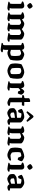

<svg xmlns="http://www.w3.org/2000/svg" viewBox="2320 -3134 1015 5694"><g transform="rotate(90 2827.0 -287.5)"><path d="M221.5 0Q211 0 184.8 -3.2Q158.5 -6.5 127 -11.8Q95.5 -17 68.5 -22.5Q41.5 -28 29.5 -32Q29.5 -39.5 32.8 -48.2Q36 -57 39.5 -63L65 -67.5Q75.5 -69.5 82 -75.2Q88.5 -81 91.5 -97.2Q94.5 -113.5 94.5 -146V-388Q94.5 -397.5 90.2 -404.8Q86 -412 77.5 -415L23 -434.5Q24.5 -446 27.8 -455.8Q31 -465.5 36.5 -472Q54.5 -480.5 89 -490.2Q123.5 -500 153.5 -500Q188.5 -500 210 -477.8Q231.5 -455.5 231.5 -421V-127Q231.5 -106 226.2 -91Q221 -76 217 -70.5L289 -62Q291 -58 293.5 -50.2Q296 -42.5 296 -33Q291 -25.5 277.2 -17.8Q263.5 -10 248.5 -5Q233.5 0 221.5 0ZM145.2 -586.5Q137 -586.5 124.2 -597Q111.5 -607.5 99 -622.5Q86.5 -637.5 78 -653Q69.5 -668.5 69.5 -678.5Q69.5 -687.5 80.8 -699.3Q92.1 -711.1 108.8 -722.3Q125.5 -733.5 142 -741Q158.5 -748.5 167.8 -748.5Q177.2 -748.5 189.4 -738Q201.7 -727.5 212.8 -711.7Q223.8 -695.9 231.4 -680.7Q239 -665.5 239 -654.9Q239 -646.7 228.5 -635Q217.9 -623.3 202.7 -612.1Q187.5 -601 171.6 -593.8Q155.8 -586.5 145.2 -586.5Z M531.5 0Q521.5 0 496.8 -3.2Q472 -6.5 442.8 -11.8Q413.5 -17 388.2 -22.5Q363 -28 351 -32Q351 -40 354.2 -48.5Q357.5 -57 360.5 -63L386.5 -67.5Q403.5 -70.5 409.8 -85.2Q416 -100 416 -146V-388Q416 -397 412 -404.2Q408 -411.5 398.5 -415L344 -434.5Q346 -447.5 349 -456.5Q352 -465.5 357.5 -472Q374.5 -480 409.2 -490Q444 -500 474.5 -500Q508 -500 529 -480.8Q550 -461.5 551.5 -429.5Q569.5 -442.5 593.2 -459Q617 -475.5 641.5 -487.8Q666 -500 684 -500Q709.5 -500 740.8 -489.5Q772 -479 799.5 -461.8Q827 -444.5 842 -425Q854.5 -433.5 872.8 -446Q891 -458.5 911.2 -470.8Q931.5 -483 950.8 -491.5Q970 -500 984.5 -500Q1007.5 -500 1036.8 -491.2Q1066 -482.5 1093 -468Q1120 -453.5 1137.2 -436.2Q1154.5 -419 1154.5 -401.5V-127Q1154.5 -105 1149.2 -90.5Q1144 -76 1140 -70.5L1212 -62Q1214 -58.5 1216.5 -50.8Q1219 -43 1219 -33Q1214 -25.5 1200.5 -17.8Q1187 -10 1171.8 -5Q1156.5 0 1145 0Q1134.5 0 1108.5 -3.2Q1082.5 -6.5 1051.8 -11.8Q1021 -17 994.8 -22.5Q968.5 -28 956.5 -32Q956.5 -40.5 959.8 -49Q963 -57.5 966 -63L988.5 -66.5Q998.5 -68 1005 -73.8Q1011.5 -79.5 1014.8 -96.2Q1018 -113 1018 -146V-353Q1018 -361 1010.8 -370.2Q1003.5 -379.5 992.8 -387.5Q982 -395.5 971.5 -400.8Q961 -406 955 -406Q946 -406 925.8 -400.2Q905.5 -394.5 885.5 -387Q865.5 -379.5 854 -373.5V-135Q854 -113 847.8 -95.8Q841.5 -78.5 835.5 -70.5L904.5 -62Q906 -59.5 908.5 -51Q911 -42.5 911 -33Q906 -25.5 891.5 -17.8Q877 -10 860.8 -5Q844.5 0 833 0Q822.5 0 798.2 -3.2Q774 -6.5 745.5 -11.8Q717 -17 692.2 -22.5Q667.5 -28 655.5 -32Q655.5 -40 659 -49Q662.5 -58 665 -63L688 -66.5Q705 -69 711.2 -84.8Q717.5 -100.5 717.5 -146V-353Q717.5 -361 710.2 -370.2Q703 -379.5 692 -387.5Q681 -395.5 670.5 -400.8Q660 -406 654 -406Q646.5 -406 632.5 -402.5Q618.5 -399 603 -393.8Q587.5 -388.5 573.8 -383Q560 -377.5 552.5 -374V-135Q552.5 -114.5 546.8 -97Q541 -79.5 534.5 -70.5L603 -62Q605 -58.5 607.5 -50.5Q610 -42.5 610 -33Q604.5 -25.5 590 -17.8Q575.5 -10 559.5 -5Q543.5 0 531.5 0Z M1456 200Q1446 200 1417.5 196.8Q1389 193.5 1355 188.2Q1321 183 1292 177.5Q1263 172 1251 168Q1251 160 1254.2 151.2Q1257.5 142.5 1260.5 137L1288.5 132Q1305.5 129 1313.5 114.2Q1321.5 99.5 1321.5 54V-388Q1321.5 -397.5 1317.2 -404.8Q1313 -412 1304.5 -415L1250 -434.5Q1252 -448.5 1255.8 -458.2Q1259.5 -468 1263.5 -472Q1280.5 -480 1315.2 -490Q1350 -500 1380.5 -500Q1414.5 -500 1436 -480.5Q1457.5 -461 1457.5 -431Q1470 -440 1486.8 -451.5Q1503.5 -463 1522.5 -474.2Q1541.5 -485.5 1559.2 -492.8Q1577 -500 1590.5 -500Q1606 -500 1628.8 -493.2Q1651.5 -486.5 1675.8 -475.5Q1700 -464.5 1720.8 -452Q1741.5 -439.5 1752.5 -428Q1762 -409 1767.2 -383.2Q1772.5 -357.5 1774.5 -330.2Q1776.5 -303 1776.5 -276.5Q1776.5 -220 1768.8 -167.8Q1761 -115.5 1751 -85.5Q1738.5 -74.5 1715.8 -60Q1693 -45.5 1664.5 -31.8Q1636 -18 1606 -9Q1576 0 1549.5 0Q1533.5 0 1508.5 -8.2Q1483.5 -16.5 1458.5 -27V73Q1458.5 94 1453.2 109Q1448 124 1444 129.5L1524 138Q1526 142 1528.2 150.2Q1530.5 158.5 1530.5 167Q1525.5 174.5 1511.8 182.2Q1498 190 1482.8 195Q1467.5 200 1456 200ZM1540.5 -84.5Q1548.5 -84.5 1566.2 -88.2Q1584 -92 1602 -97Q1620 -102 1627.5 -105.5Q1635 -124 1638 -156.8Q1641 -189.5 1641 -221.5Q1641 -252.5 1639 -281Q1637 -309.5 1634 -332Q1631 -354.5 1627.5 -365Q1623 -374 1610.2 -383.5Q1597.5 -393 1583.8 -399.5Q1570 -406 1561 -406Q1551.5 -406 1531.2 -400.5Q1511 -395 1490.5 -387.5Q1470 -380 1458.5 -374V-105.5Q1474 -100.5 1489.8 -95.5Q1505.5 -90.5 1519.5 -87.5Q1533.5 -84.5 1540.5 -84.5Z M2078 0Q2052 0 2022.2 -9.5Q1992.5 -19 1965 -32.8Q1937.5 -46.5 1917.5 -60.2Q1897.5 -74 1890.5 -82.5Q1875 -104 1868 -144Q1861 -184 1861 -228.5Q1861 -267 1864.8 -303Q1868.5 -339 1874.5 -369Q1880.5 -399 1887 -417Q1901 -426 1928 -440Q1955 -454 1988.8 -467.5Q2022.5 -481 2057.2 -490.5Q2092 -500 2120.5 -500Q2139.5 -500 2165 -492.5Q2190.5 -485 2216.8 -473.5Q2243 -462 2263.8 -448.8Q2284.5 -435.5 2294 -424.5Q2302 -410 2306.8 -386.5Q2311.5 -363 2313.8 -335.5Q2316 -308 2316 -280.5Q2316 -224 2308.2 -170.2Q2300.5 -116.5 2289.5 -85.5Q2277.5 -74.5 2254.5 -60Q2231.5 -45.5 2202 -31.8Q2172.5 -18 2140.5 -9Q2108.5 0 2078 0ZM2090.5 -84.5Q2098.5 -84.5 2114.2 -88Q2130 -91.5 2145.8 -96.2Q2161.5 -101 2169.5 -104Q2175.5 -116.5 2177.8 -145.2Q2180 -174 2180 -205Q2180 -236.5 2178.2 -272.8Q2176.5 -309 2174 -337Q2171.5 -365 2167.5 -370.5Q2164 -376.5 2150.2 -386Q2136.5 -395.5 2119.8 -403.5Q2103 -411.5 2088.5 -411.5Q2078.5 -411.5 2062.2 -408.2Q2046 -405 2030.5 -400.5Q2015 -396 2006 -391.5Q2002.5 -384.5 1999.8 -368.2Q1997 -352 1995.8 -331.8Q1994.5 -311.5 1994.5 -290.5Q1994.5 -257 1996.5 -222.2Q1998.5 -187.5 2001.5 -162.2Q2004.5 -137 2007 -131Q2009.5 -128 2019.5 -120.5Q2029.5 -113 2042.8 -104.8Q2056 -96.5 2069 -90.5Q2082 -84.5 2090.5 -84.5Z M2589 0Q2578.5 0 2551.2 -3.2Q2524 -6.5 2491 -11.8Q2458 -17 2429.8 -22.5Q2401.5 -28 2389.5 -32Q2389.5 -39.5 2392.8 -48.2Q2396 -57 2399.5 -63L2425 -67.5Q2435.5 -69.5 2442 -75.5Q2448.5 -81.5 2451.5 -97.5Q2454.5 -113.5 2454.5 -146V-388Q2454.5 -397.5 2450.2 -404.8Q2446 -412 2437.5 -415L2383 -434.5Q2385 -447.5 2388 -456.5Q2391 -465.5 2396.5 -472Q2413.5 -480 2448.2 -490Q2483 -500 2513.5 -500Q2547.5 -500 2569.2 -477.2Q2591 -454.5 2591 -413.5V-401.5Q2597 -408 2608.2 -424Q2619.5 -440 2634.2 -457.5Q2649 -475 2664.8 -487.5Q2680.5 -500 2694.5 -500Q2709 -500 2725 -490Q2741 -480 2755.5 -465.2Q2770 -450.5 2779 -436.8Q2788 -423 2788 -415Q2788 -402 2781.2 -380Q2774.5 -358 2765.5 -337.5Q2756.5 -317 2749.5 -308.5Q2734.5 -308.5 2717.5 -312.2Q2700.5 -316 2690.5 -319Q2687.5 -328.5 2682.2 -343.8Q2677 -359 2671.2 -371.2Q2665.5 -383.5 2659.5 -383.5Q2655 -383.5 2645.2 -376.5Q2635.5 -369.5 2624.5 -359.8Q2613.5 -350 2604.5 -340.5Q2595.5 -331 2591.5 -326.5V-127Q2591.5 -106 2586.2 -91Q2581 -76 2577 -70.5L2660 -62Q2662 -58.5 2664.8 -50.5Q2667.5 -42.5 2667.5 -33Q2661 -25 2646.2 -17.5Q2631.5 -10 2615.8 -5Q2600 0 2589 0Z M3025 0Q3010.5 0 2986.2 -8Q2962 -16 2937 -28.5Q2912 -41 2895 -54.2Q2878 -67.5 2878 -77.5V-434L2800.5 -441Q2800.5 -464.5 2805.2 -476.8Q2810 -489 2814 -491.5L2871 -500.5Q2882.5 -502.5 2887.5 -509.2Q2892.5 -516 2892.5 -538V-644.5Q2904.5 -654 2930.5 -664.5Q2956.5 -675 2984.5 -675.5L3006 -659.5V-500.5L3108 -500L3119.5 -487.5Q3118.5 -469.5 3112.2 -453Q3106 -436.5 3100 -428L3014 -430V-89.5L3112.5 -73Q3115 -69 3118.2 -60.2Q3121.5 -51.5 3121.5 -38.5Q3112 -27.5 3095.8 -18.5Q3079.5 -9.5 3061.2 -4.8Q3043 0 3025 0Z M3332.5 3.5Q3310.5 3.5 3282.8 -9.2Q3255 -22 3231.8 -39Q3208.5 -56 3200 -68.5Q3194.5 -82.5 3191 -106.2Q3187.5 -130 3187.5 -154Q3187.5 -168 3188.5 -179.5Q3189.5 -191 3191 -200Q3196.5 -208 3208.8 -219Q3221 -230 3236.5 -241Q3252 -252 3266.5 -260Q3281 -268 3290 -270Q3298.5 -272.5 3319.5 -273.8Q3340.5 -275 3363 -276Q3379 -277 3394.5 -278.2Q3410 -279.5 3424.8 -281.2Q3439.5 -283 3452.2 -284.8Q3465 -286.5 3475 -288.5V-392.5Q3453 -404.5 3428 -410.2Q3403 -416 3383.5 -416Q3374.5 -416 3362.2 -415Q3350 -414 3342.5 -412.5L3311 -330Q3305.5 -327.5 3291.2 -322.5Q3277 -317.5 3254.5 -316Q3245 -329.5 3230.2 -359.8Q3215.5 -390 3210.5 -425.5Q3233.5 -443.5 3264 -457.5Q3294.5 -471.5 3327.8 -480.8Q3361 -490 3392 -495Q3423 -500 3446 -500Q3470 -500 3498.5 -488Q3527 -476 3552.8 -458.2Q3578.5 -440.5 3595 -421.2Q3611.5 -402 3611.5 -387.5V-78.5L3673.5 -72.5Q3676 -67.5 3679.2 -58Q3682.5 -48.5 3682.5 -35.5Q3674 -25.5 3656.5 -17.5Q3639 -9.5 3619.8 -4.8Q3600.5 0 3586 0Q3559.5 0 3540.5 -9.2Q3521.5 -18.5 3509.8 -32.5Q3498 -46.5 3491 -60Q3469 -45.5 3439.2 -30.8Q3409.5 -16 3381 -6.2Q3352.5 3.5 3332.5 3.5ZM3382 -86Q3392 -86 3409.5 -90.5Q3427 -95 3445.2 -102Q3463.5 -109 3475 -115V-225Q3459 -223 3441 -219.8Q3423 -216.5 3404.5 -214.5Q3379.5 -211 3355 -206.2Q3330.5 -201.5 3315.5 -191Q3315 -175 3316.5 -153Q3318 -131 3324 -114.5Q3333.5 -104.5 3350.8 -95.2Q3368 -86 3382 -86ZM3312 -564Q3300.5 -567.5 3292.2 -576Q3284 -584.5 3280 -592.5Q3316.5 -644 3346.5 -685.2Q3376.5 -726.5 3399.5 -750.8Q3422.5 -775 3437 -775Q3452 -775 3475 -750.8Q3498 -726.5 3528 -685.5Q3558 -644.5 3593.5 -593Q3589.5 -586.5 3581.2 -577Q3573 -567.5 3560.5 -564L3435.5 -668.5Z M3911.5 0Q3901.5 0 3876.8 -3.2Q3852 -6.5 3822.8 -11.8Q3793.5 -17 3768.2 -22.5Q3743 -28 3731 -32Q3731 -40 3734.2 -48.5Q3737.5 -57 3740.5 -63L3766.5 -67.5Q3783.5 -70.5 3789.8 -85.2Q3796 -100 3796 -146V-388Q3796 -397 3792 -404.2Q3788 -411.5 3778.5 -415L3724 -434.5Q3726 -447.5 3729 -456.5Q3732 -465.5 3737.5 -472Q3754.5 -480 3789.2 -490Q3824 -500 3854.5 -500Q3887.5 -500 3908.5 -481.5Q3929.5 -463 3931.5 -431Q3950 -444 3973.8 -460.2Q3997.5 -476.5 4021.8 -488.2Q4046 -500 4064 -500Q4087 -500 4116.2 -491.2Q4145.5 -482.5 4172.2 -468Q4199 -453.5 4216.2 -436.2Q4233.5 -419 4233.5 -401.5V-127Q4233.5 -106 4228.5 -91.2Q4223.5 -76.5 4219 -70.5L4291.5 -62Q4293.5 -58 4296 -49.8Q4298.5 -41.5 4298.5 -33Q4293.5 -25.5 4279.8 -17.8Q4266 -10 4251 -5Q4236 0 4224 0Q4213.5 0 4187.8 -3.2Q4162 -6.5 4131.2 -11.8Q4100.5 -17 4074.2 -22.5Q4048 -28 4036 -32Q4036 -40.5 4039.2 -49Q4042.5 -57.5 4045.5 -63L4067.5 -66Q4078 -67.5 4084.2 -73.8Q4090.5 -80 4093.8 -96.5Q4097 -113 4097 -146V-353Q4097 -361 4089.8 -370.2Q4082.5 -379.5 4071.8 -387.5Q4061 -395.5 4050.5 -400.8Q4040 -406 4034 -406Q4026.5 -406 4012.5 -402.5Q3998.5 -399 3983 -393.8Q3967.5 -388.5 3953.8 -383Q3940 -377.5 3932.5 -374V-135Q3932.5 -114.5 3926.8 -97Q3921 -79.5 3914.5 -70.5L3983 -62Q3984.5 -59.5 3987 -51Q3989.5 -42.5 3989.5 -33Q3984.5 -25.5 3970 -17.8Q3955.5 -10 3939.2 -5Q3923 0 3911.5 0Z M4577.5 0Q4550.5 0 4519.5 -9.8Q4488.5 -19.5 4460 -33.5Q4431.5 -47.5 4411.5 -61Q4391.5 -74.5 4386.5 -82Q4371 -103.5 4364 -143.2Q4357 -183 4357 -226Q4357 -264 4360.5 -301Q4364 -338 4370.2 -368.8Q4376.5 -399.5 4383 -417Q4397.5 -426.5 4425 -440.2Q4452.5 -454 4486.8 -467.8Q4521 -481.5 4555.8 -490.8Q4590.5 -500 4620 -500Q4635.5 -500 4657 -492.8Q4678.5 -485.5 4700.5 -474.2Q4722.5 -463 4739.2 -451Q4756 -439 4762 -429.5Q4763 -408 4755 -384.2Q4747 -360.5 4736 -340Q4725 -319.5 4715 -305.5Q4698.5 -305.5 4681.8 -310.2Q4665 -315 4654 -319.5Q4648 -339 4639.5 -360.5Q4631 -382 4622 -397.2Q4613 -412.5 4603.5 -412.5Q4588 -412.5 4567.8 -408.2Q4547.5 -404 4530 -398.5Q4512.5 -393 4503 -388Q4500 -380 4497 -363.8Q4494 -347.5 4492.5 -328Q4491 -308.5 4491 -289.5Q4491 -259 4493 -224.8Q4495 -190.5 4498 -165.2Q4501 -140 4504.5 -135Q4507 -131.5 4517.2 -124.5Q4527.5 -117.5 4541.5 -109.8Q4555.5 -102 4568.8 -96.8Q4582 -91.5 4589.5 -91.5Q4607.5 -91.5 4637.5 -95.2Q4667.5 -99 4694.2 -103.2Q4721 -107.5 4730 -109Q4734 -105.5 4738.8 -97Q4743.5 -88.5 4745 -75.5Q4731.5 -61.5 4706 -43.8Q4680.5 -26 4647.8 -13Q4615 0 4577.5 0Z M4998.5 0Q4988 0 4961.8 -3.2Q4935.5 -6.5 4904 -11.8Q4872.5 -17 4845.5 -22.5Q4818.5 -28 4806.5 -32Q4806.5 -39.5 4809.8 -48.2Q4813 -57 4816.5 -63L4842 -67.5Q4852.5 -69.5 4859 -75.2Q4865.5 -81 4868.5 -97.2Q4871.5 -113.5 4871.5 -146V-388Q4871.5 -397.5 4867.2 -404.8Q4863 -412 4854.5 -415L4800 -434.5Q4801.5 -446 4804.8 -455.8Q4808 -465.5 4813.5 -472Q4831.5 -480.5 4866 -490.2Q4900.5 -500 4930.5 -500Q4965.5 -500 4987 -477.8Q5008.5 -455.5 5008.5 -421V-127Q5008.5 -106 5003.2 -91Q4998 -76 4994 -70.5L5066 -62Q5068 -58 5070.5 -50.2Q5073 -42.5 5073 -33Q5068 -25.5 5054.2 -17.8Q5040.5 -10 5025.5 -5Q5010.5 0 4998.5 0ZM4922.2 -586.5Q4914 -586.5 4901.2 -597Q4888.5 -607.5 4876 -622.5Q4863.5 -637.5 4855 -653Q4846.5 -668.5 4846.5 -678.5Q4846.5 -687.5 4857.8 -699.3Q4869.1 -711.1 4885.8 -722.3Q4902.5 -733.5 4919 -741Q4935.5 -748.5 4944.8 -748.5Q4954.2 -748.5 4966.4 -738Q4978.7 -727.5 4989.8 -711.7Q5000.8 -695.9 5008.4 -680.7Q5016 -665.5 5016 -654.9Q5016 -646.7 5005.5 -635Q4994.9 -623.3 4979.7 -612.1Q4964.5 -601 4948.6 -593.8Q4932.8 -586.5 4922.2 -586.5Z M5286.5 3.5Q5264.5 3.5 5236.8 -9.2Q5209 -22 5185.8 -39Q5162.5 -56 5154 -68.5Q5148.5 -82.5 5145 -106.2Q5141.5 -130 5141.5 -154Q5141.5 -168 5142.5 -179.5Q5143.5 -191 5145 -200Q5150.5 -208 5162.8 -219Q5175 -230 5190.5 -241Q5206 -252 5220.5 -260Q5235 -268 5244 -270Q5252.5 -272.5 5273.5 -273.8Q5294.5 -275 5317 -276Q5333 -277 5348.5 -278.2Q5364 -279.5 5378.8 -281.2Q5393.5 -283 5406.2 -284.8Q5419 -286.5 5429 -288.5V-392.5Q5407 -404.5 5382 -410.2Q5357 -416 5337.5 -416Q5328.5 -416 5316.2 -415Q5304 -414 5296.5 -412.5L5265 -330Q5259.5 -327.5 5245.2 -322.5Q5231 -317.5 5208.5 -316Q5199 -329.5 5184.2 -359.8Q5169.5 -390 5164.5 -425.5Q5187.5 -443.5 5218 -457.5Q5248.5 -471.5 5281.8 -480.8Q5315 -490 5346 -495Q5377 -500 5400 -500Q5424 -500 5452.5 -488Q5481 -476 5506.8 -458.2Q5532.5 -440.5 5549 -421.2Q5565.5 -402 5565.5 -387.5V-78.5L5627.5 -72.5Q5630 -67.5 5633.2 -58Q5636.5 -48.5 5636.5 -35.5Q5628 -25.5 5610.5 -17.5Q5593 -9.5 5573.8 -4.8Q5554.5 0 5540 0Q5513.5 0 5494.5 -9.2Q5475.5 -18.5 5463.8 -32.5Q5452 -46.5 5445 -60Q5423 -45.5 5393.2 -30.8Q5363.5 -16 5335 -6.2Q5306.5 3.5 5286.5 3.5ZM5336 -86Q5346 -86 5363.5 -90.5Q5381 -95 5399.2 -102Q5417.5 -109 5429 -115V-225Q5413 -223 5395 -219.8Q5377 -216.5 5358.5 -214.5Q5333.5 -211 5309 -206.2Q5284.5 -201.5 5269.5 -191Q5269 -175 5270.5 -153Q5272 -131 5278 -114.5Q5287.5 -104.5 5304.8 -95.2Q5322 -86 5336 -86Z"/></g></svg>

Font: Texturina Medium
Style: Regular
Weight: 500
Designer: Guillermo Torres Carreño
Foundry: Omnibus-Type
Version: Version 1.003